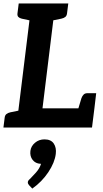

<svg xmlns="http://www.w3.org/2000/svg" viewBox="-26 -744 598 1120"><path d="M68.9 0 158 -723.8H297L221.9 -112.2H524.7L510.7 0ZM424.3 -88.9 449 -171.2Q454.3 -185.4 462.3 -192.8Q470.3 -200.3 483.4 -200.3H535.1L524.7 -112.2ZM-6 0 1.3 -58.1Q2.9 -71.6 11.4 -78.6Q19.8 -85.6 34.1 -88.8L92.9 -100.8L93.2 0ZM182.3 -723.8 156.8 -623.1 100.8 -635.1Q87.7 -638.2 81 -645.2Q74.3 -652.2 75.9 -665.7L83.2 -723.8ZM372.3 -723.8 365 -665.7Q363.4 -652.2 355 -645.2Q346.5 -638.2 331.8 -635.1L273 -623.1L273.1 -723.8ZM162.4 356.1 143.2 335.9Q139.6 331.2 137.7 327.2Q135.9 323.1 136.5 317.4Q138 308 148.9 299.8Q161.9 287 183.7 262.6Q205.4 238.3 213.4 211.5Q213 211.5 211.9 211.5Q210.7 211.5 209.9 211.5Q180.7 209.8 164.2 188.6Q147.7 167.4 151.3 136.4Q154.9 108.3 178.2 88.7Q201.4 69 233.3 69Q271.2 69 287.6 93.3Q303.9 117.6 299.4 153.7Q293.2 204.3 255.9 260.4Q218.5 316.5 162.4 356.1Z"/></svg>

Font: Aleo
Style: Italic
Weight: 400
Italic angle: -7°
Designer: Alessio Laiso
Foundry: Alessio Laiso
Version: Version 2.001;gftools[0.9.29]